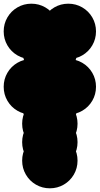

<svg xmlns="http://www.w3.org/2000/svg" viewBox="-70 -920 540 1040"><path d="M-50 -450Q-50 -491 -30 -525.5Q-10 -560 24.5 -580Q59 -600 100 -600Q141 -600 175.5 -580Q210 -560 230 -525.5Q250 -491 250 -450Q250 -409 230 -374.5Q210 -340 175.5 -320Q141 -300 100 -300Q59 -300 24.5 -320Q-10 -340 -30 -374.5Q-50 -409 -50 -450ZM150 -450Q150 -491 170 -525.5Q190 -560 224.5 -580Q259 -600 300 -600Q341 -600 375.5 -580Q410 -560 430 -525.5Q450 -491 450 -450Q450 -409 430 -374.5Q410 -340 375.5 -320Q341 -300 300 -300Q259 -300 224.5 -320Q190 -340 170 -374.5Q150 -409 150 -450ZM50 -450Q50 -491 70 -525.5Q90 -560 124.5 -580Q159 -600 200 -600Q241 -600 275.5 -580Q310 -560 330 -525.5Q350 -491 350 -450Q350 -409 330 -374.5Q310 -340 275.5 -320Q241 -300 200 -300Q159 -300 124.5 -320Q90 -340 70 -374.5Q50 -409 50 -450ZM50 -350Q50 -391 70 -425.5Q90 -460 124.5 -480Q159 -500 200 -500Q241 -500 275.5 -480Q310 -460 330 -425.5Q350 -391 350 -350Q350 -309 330 -274.5Q310 -240 275.5 -220Q241 -200 200 -200Q159 -200 124.5 -220Q90 -240 70 -274.5Q50 -309 50 -350ZM50 -250Q50 -291 70 -325.5Q90 -360 124.5 -380Q159 -400 200 -400Q241 -400 275.5 -380Q310 -360 330 -325.5Q350 -291 350 -250Q350 -209 330 -174.5Q310 -140 275.5 -120Q241 -100 200 -100Q159 -100 124.5 -120Q90 -140 70 -174.5Q50 -209 50 -250ZM50 -150Q50 -191 70 -225.5Q90 -260 124.5 -280Q159 -300 200 -300Q241 -300 275.5 -280Q310 -260 330 -225.5Q350 -191 350 -150Q350 -109 330 -74.5Q310 -40 275.5 -20Q241 0 200 0Q159 0 124.5 -20Q90 -40 70 -74.5Q50 -109 50 -150ZM50 -50Q50 -91 70 -125.5Q90 -160 124.5 -180Q159 -200 200 -200Q241 -200 275.5 -180Q310 -160 330 -125.5Q350 -91 350 -50Q350 -9 330 25.5Q310 60 275.5 80Q241 100 200 100Q159 100 124.5 80Q90 60 70 25.5Q50 -9 50 -50ZM50 -650Q50 -691 70 -725.5Q90 -760 124.5 -780Q159 -800 200 -800Q241 -800 275.5 -780Q310 -760 330 -725.5Q350 -691 350 -650Q350 -609 330 -574.5Q310 -540 275.5 -520Q241 -500 200 -500Q159 -500 124.5 -520Q90 -540 70 -574.5Q50 -609 50 -650ZM-50 -750Q-50 -791 -30 -825.5Q-10 -860 24.5 -880Q59 -900 100 -900Q141 -900 175.5 -880Q210 -860 230 -825.5Q250 -791 250 -750Q250 -709 230 -674.5Q210 -640 175.5 -620Q141 -600 100 -600Q59 -600 24.5 -620Q-10 -640 -30 -674.5Q-50 -709 -50 -750ZM150 -750Q150 -791 170 -825.5Q190 -860 224.5 -880Q259 -900 300 -900Q341 -900 375.5 -880Q410 -860 430 -825.5Q450 -791 450 -750Q450 -709 430 -674.5Q410 -640 375.5 -620Q341 -600 300 -600Q259 -600 224.5 -620Q190 -640 170 -674.5Q150 -709 150 -750Z"/></svg>

Font: TINY 5x3
Style: Regular
Weight: 400
Designer: Jack Halten Fahnestock
Foundry: Velvetyne Type Foundry
Version: Version 1.002